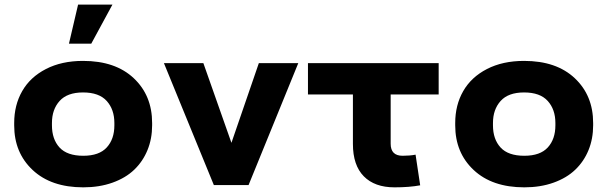

<svg xmlns="http://www.w3.org/2000/svg" viewBox="-20 -802 2632 832"><path d="M41.5 -258.8V-269Q41.5 -346.7 76.2 -407.2Q110.8 -467.8 179 -502.9Q247.1 -538.1 339.8 -538.1Q480 -538.1 559.6 -463.1Q639.2 -388.2 639.2 -269V-258.8Q639.2 -200.7 619.1 -151.6Q599.1 -102.5 561.8 -66.7Q524.4 -30.8 467.5 -10.5Q410.6 9.8 340.8 9.8Q201.7 9.8 121.6 -65.2Q41.5 -140.1 41.5 -258.8ZM205.1 -269V-258.8Q205.1 -198.7 238 -162.8Q271 -127 340.8 -127Q409.7 -127 442.6 -163.1Q475.6 -199.2 475.6 -258.8V-269Q475.6 -327.6 442.4 -364.5Q409.2 -401.4 339.8 -401.4Q271.5 -401.4 238.3 -364.5Q205.1 -327.6 205.1 -269ZM278.8 -612.8 318.4 -782.2H467.3L375.5 -612.8Z M906.7 0 690.4 -528.3H861.3L982.9 -183.1L1101.6 -528.3H1272.5L1057.1 0Z M1314.5 -392.6V-528.3H1880.9V-392.6H1672.9V-179.2Q1672.9 -127 1724.6 -127Q1756.3 -127 1780.8 -131.8L1800.8 1Q1754.4 9.8 1689.5 9.8Q1603.5 9.8 1556.4 -38.1Q1509.3 -85.9 1509.3 -178.2V-392.6Z M1952.6 -258.8V-269Q1952.6 -346.7 1987.3 -407.2Q2022 -467.8 2090.1 -502.9Q2158.2 -538.1 2251 -538.1Q2391.1 -538.1 2470.7 -463.1Q2550.3 -388.2 2550.3 -269V-258.8Q2550.3 -200.7 2530.3 -151.6Q2510.3 -102.5 2472.9 -66.7Q2435.5 -30.8 2378.7 -10.5Q2321.8 9.8 2252 9.8Q2112.8 9.8 2032.7 -65.2Q1952.6 -140.1 1952.6 -258.8ZM2116.2 -269V-258.8Q2116.2 -198.7 2149.2 -162.8Q2182.1 -127 2252 -127Q2320.8 -127 2353.8 -163.1Q2386.7 -199.2 2386.7 -258.8V-269Q2386.7 -327.6 2353.5 -364.5Q2320.3 -401.4 2251 -401.4Q2182.6 -401.4 2149.4 -364.5Q2116.2 -327.6 2116.2 -269Z"/></svg>

Font: Bert Sans Black
Style: Regular
Weight: 900
Designer: Christian Robertson, Adam Twardoch, & Cristiano Sobral
Foundry: Google
Version: Version 12.135;January 10, 2020;FontCreator 12.0.0.2547 64-b